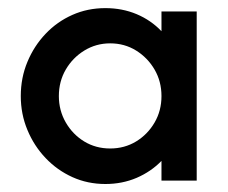

<svg xmlns="http://www.w3.org/2000/svg" viewBox="-20 -445 561 473"><path d="M239.6 8.3Q195.8 8.3 158.3 -8.7Q120.8 -25.7 92.4 -55.6Q63.9 -85.4 47.6 -124.7Q31.2 -163.9 31.2 -208.3Q31.2 -253.5 47.6 -292.7Q63.9 -331.9 92.4 -361.8Q120.8 -391.7 158.3 -408.3Q195.8 -425 239.6 -425Q281.2 -425 316.7 -410.1Q352.1 -395.1 377.8 -368.1V-416.7H464.6V0H377.8V-48.6Q352.1 -22.2 316.7 -6.9Q281.2 8.3 239.6 8.3ZM251.4 -79.2Q286.8 -79.2 315.3 -96.5Q343.8 -113.9 360.8 -143.1Q377.8 -172.2 377.8 -208.3Q377.8 -244.4 360.8 -273.6Q343.8 -302.8 315.3 -320.5Q286.8 -338.2 251.4 -338.2Q216.7 -338.2 187.8 -320.5Q159 -302.8 142 -273.6Q125 -244.4 125 -208.3Q125 -172.9 142 -143.4Q159 -113.9 187.5 -96.5Q216 -79.2 251.4 -79.2Z"/></svg>

Font: Afacad Flux Medium
Style: Regular
Weight: 500
Designer: Kristian Moeller
Foundry: Dicotype
Version: Version 1.100